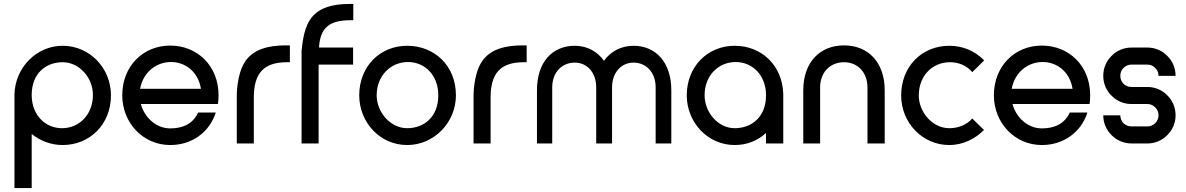

<svg xmlns="http://www.w3.org/2000/svg" viewBox="-20 -724 5986 969"><path d="M140 225V-48C182 -13 239 8 296 8C433 8 540 -96 540 -243C540 -380 433 -493 296 -493C164 -493 57 -383 53 -249V-244V-202V225ZM296 -410C381 -410 449 -331 449 -245C449 -145 379 -77 293 -77C210 -77 142 -141 140 -240V-244V-245C140 -354 212 -410 296 -410Z M1083 -243C1083 -393 975 -494 839 -494C702 -494 597 -390 597 -243C597 -104 702 8 839 8C948 8 1037 -56 1069 -156H980C953 -97 900 -76 839 -76C768 -76 709 -131 691 -199H1080C1082 -213 1083 -228 1083 -243ZM843 -411C917 -411 981 -360 994 -276H687C702 -358 767 -411 843 -411Z M1175 0H1261V-231C1261 -355 1311 -410 1429 -410H1443V-495H1422C1336 -495 1256 -476 1215 -410C1174 -346 1175 -241 1175 -241Z M1751 -622H1763V-704H1742C1661 -704 1583 -686 1543 -622C1511 -572 1505 -494 1502 -467V0H1588V-398H1762V-484H1590C1596 -586 1643 -622 1751 -622Z M1793 -243C1793 -106 1898 8 2035 8C2171 8 2281 -106 2281 -243C2281 -394 2171 -493 2035 -493C1898 -493 1793 -389 1793 -243ZM1881 -243C1881 -343 1953 -411 2039 -411C2123 -411 2192 -346 2192 -243C2192 -133 2119 -77 2035 -77C1950 -77 1881 -158 1881 -243Z M2370 0H2456V-231C2456 -355 2506 -410 2624 -410H2638V-495H2617C2531 -495 2451 -476 2410 -410C2369 -346 2370 -241 2370 -241Z M2881 -493C2767 -493 2690 -410 2690 -269V0H2767V-283C2767 -358 2815 -408 2881 -408C2943 -408 2989 -358 2989 -283V0H3069V-283C3069 -358 3116 -408 3177 -408C3242 -408 3289 -358 3289 -283V0H3368V-269C3368 -410 3289 -493 3177 -493C3116 -493 3062 -465 3028 -417C2995 -465 2942 -493 2881 -493Z M3933 -243V-251C3928 -396 3822 -493 3688 -493C3552 -493 3446 -389 3446 -243C3446 -106 3552 8 3688 8C3751 8 3805 -15 3846 -53V0H3933V-205ZM3688 -77C3603 -77 3536 -158 3536 -243C3536 -343 3606 -411 3693 -411C3776 -411 3846 -346 3846 -243C3846 -133 3773 -77 3688 -77Z M4034 0H4119V-283C4119 -359 4170 -410 4240 -410C4308 -410 4358 -359 4358 -283V0H4445V-268C4445 -411 4360 -495 4240 -495C4119 -495 4034 -411 4034 -268Z M4887 -126C4858 -93 4815 -77 4771 -77C4685 -77 4617 -159 4617 -242C4617 -343 4687 -410 4774 -410C4819 -410 4859 -393 4887 -360L4947 -419C4902 -466 4840 -493 4771 -493C4633 -493 4528 -389 4528 -242C4528 -107 4633 8 4771 8C4839 8 4900 -22 4946 -68Z M5482 -243C5482 -393 5374 -494 5238 -494C5101 -494 4996 -390 4996 -243C4996 -104 5101 8 5238 8C5347 8 5436 -56 5468 -156H5379C5352 -97 5299 -76 5238 -76C5167 -76 5108 -131 5090 -199H5479C5481 -213 5482 -228 5482 -243ZM5242 -411C5316 -411 5380 -360 5393 -276H5086C5101 -358 5166 -411 5242 -411Z M5771 0C5810 0 5846 -16 5871 -42C5897 -67 5913 -103 5913 -142C5913 -182 5897 -218 5871 -243C5846 -269 5810 -285 5771 -285H5690C5675 -285 5661 -291 5650 -301C5640 -312 5634 -326 5634 -341C5634 -357 5640 -371 5650 -381C5661 -392 5675 -398 5690 -398H5771C5786 -398 5800 -392 5810 -381C5821 -371 5827 -357 5827 -341H5913C5913 -381 5897 -417 5871 -442C5846 -468 5810 -484 5771 -484H5690C5651 -484 5615 -468 5590 -442C5564 -417 5548 -381 5548 -341C5548 -302 5564 -266 5590 -241C5615 -215 5651 -199 5690 -199H5771C5786 -199 5800 -193 5810 -182C5821 -172 5827 -158 5827 -142C5827 -127 5821 -113 5810 -102C5800 -92 5786 -86 5771 -86H5690C5675 -86 5661 -92 5650 -102C5640 -113 5634 -127 5634 -142H5548C5548 -103 5564 -67 5590 -42C5615 -16 5651 0 5690 0Z"/></svg>

Font: Radis Sans
Style: Regular
Weight: 400
Designer: Gaël Goy
Foundry: Gaël Goy
Version: 1.0